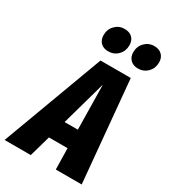

<svg xmlns="http://www.w3.org/2000/svg" viewBox="-274 -1037 1010 1143"><g transform="rotate(30 231.0 -465.0)"><path d="M300 0 297 -145H169L128 0H-52L206 -695H414L478 0ZM204 -271H295L290 -578ZM146 -836Q146 -876 172.5 -903Q199 -930 237 -930Q271 -930 290.5 -911Q310 -892 310 -859Q310 -819 283.5 -792Q257 -765 218 -765Q184 -765 165 -784.5Q146 -804 146 -836ZM350 -836Q350 -876 376.5 -903Q403 -930 441 -930Q475 -930 494.5 -910.5Q514 -891 514 -859Q514 -819 487.5 -792Q461 -765 422 -765Q389 -765 369.5 -784.5Q350 -804 350 -836Z"/></g></svg>

Font: Fira Sans Extra Condensed ExtraBold
Style: Italic
Weight: 800
Width: 3
Italic angle: -8°
Designer: Carrois Corporate & Edenspiekermann AG
Foundry: Carrois Corporate GbR & Edenspiekermann AG
Version: Version 4.203